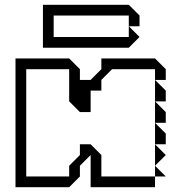

<svg xmlns="http://www.w3.org/2000/svg" viewBox="-20 -785 715 805"><path d="M630 -360V-450L675 -405V-360ZM630 -270V-360L675 -315V-270ZM630 -180V-270L675 -225V-180ZM630 -90V-180L675 -135ZM630 -45V-90L675 -45ZM45 0V-540H270L315 -495V-450H360L405 -495V-540H630L675 -495V-450H630V-495H450L405 -450V-405H360V-315H315L270 -360V-495H90V-45H270V-90L315 -135V-180H360L405 -135V-45H630V0H360V-135L315 -90V-45L270 0ZM160 -585V-765H520L565 -720V-675H520V-720H205V-630H520V-675L565 -630L520 -585Z"/></svg>

Font: Rubik Iso
Style: Regular
Weight: 400
Designer: Hubert and Fischer, NaN
Foundry: Hubert and Fischer, NaN
Version: Version 2.200